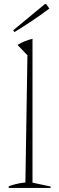

<svg xmlns="http://www.w3.org/2000/svg" viewBox="-20 -925 290 945"><path d="M23 0V-8Q39 -14 58 -19Q77 -24 105 -27L115 -653L66 -704Q101 -725 140 -734V-26L229 -7V0ZM51 -767 45 -776 201 -905H207L223 -883Q182 -852 138.5 -823Q95 -794 51 -767Z"/></svg>

Font: Piazzolla Thin
Style: Regular
Weight: 100
Designer: Juan Pablo del Peral
Foundry: Huerta Tipografica
Version: Version 1.330